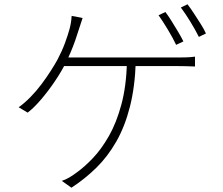

<svg xmlns="http://www.w3.org/2000/svg" viewBox="-20 -831 1040 895"><path d="M751 -775Q764 -758 779 -734Q794 -710 809 -685Q824 -660 835 -638L801 -622Q787 -652 763 -692Q739 -732 719 -760ZM854 -811Q868 -793 884 -768.5Q900 -744 915.5 -719.5Q931 -695 940 -675L907 -659Q890 -693 867 -730.5Q844 -768 823 -796ZM365 -747Q360 -732 355 -716.5Q350 -701 345 -686Q339 -666 330.5 -642Q322 -618 311 -591.5Q300 -565 285 -535Q266 -497 236 -452.5Q206 -408 172.5 -368.5Q139 -329 109 -306L67 -331Q94 -350 121.5 -378Q149 -406 173 -438Q197 -470 216.5 -500.5Q236 -531 248 -553Q269 -593 282.5 -629.5Q296 -666 304 -695Q308 -710 310.5 -725Q313 -740 314 -757ZM265 -563Q276 -563 308 -563Q340 -563 387 -563Q434 -563 487 -563Q540 -563 593 -563Q646 -563 691 -563Q736 -563 766 -563Q796 -563 804 -563Q822 -563 845.5 -563.5Q869 -564 889 -567V-521Q869 -522 845 -522.5Q821 -523 804 -523Q795 -523 756 -523Q717 -523 660 -523Q603 -523 539 -523Q475 -523 415.5 -523Q356 -523 313 -523Q270 -523 255 -523ZM613 -544Q609 -425 585.5 -333Q562 -241 522 -171Q482 -101 429 -49Q376 3 313 44L268 12Q285 7 303.5 -4Q322 -15 339 -28Q374 -53 413.5 -94.5Q453 -136 488 -197.5Q523 -259 546 -344.5Q569 -430 572 -545Z"/></svg>

Font: Noto Sans SC Thin ExtraLight
Style: Regular
Weight: 250
Version: Version 2.004-H2;hotconv 1.0.118;makeotfexe 2.5.65603